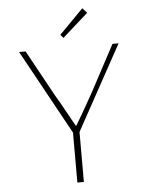

<svg xmlns="http://www.w3.org/2000/svg" viewBox="-57 -892 715 938"><g transform="rotate(-5 300.0 -423.0)"><path d="M284 0V-245L56 -660H88L212 -434Q235 -396 256 -357Q277 -318 300 -278H304Q328 -318 350 -357Q372 -396 394 -435L514 -660H544L316 -245V0ZM278 -710 264 -726 382 -846 404 -822Z"/></g></svg>

Font: Source Code Pro ExtraLight
Style: Regular
Weight: 200
Monospace: yes
Designer: Paul D. Hunt, Teo Tuominen
Foundry: Adobe
Version: Version 1.026;hotconv 1.1.0;makeotfexe 2.6.0